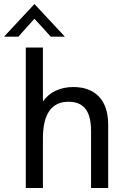

<svg xmlns="http://www.w3.org/2000/svg" viewBox="-56 -933 623 953"><path d="M72 -697H157V-429Q181.5 -464.5 220.5 -482.8Q259.5 -501 308 -501Q390 -501 435.5 -453Q481 -405 481 -313V0H396V-282Q396 -356.5 368.5 -392.2Q341 -428 285 -428Q157 -428 157 -246V0H72ZM115 -913 266 -751H196L115 -840L35 -751H-36Z"/></svg>

Font: HK Grotesk
Style: Regular
Weight: 400
Designer: Alfredo Marco Pradil
Foundry: Hanken Design Co.
Version: Version 3.001